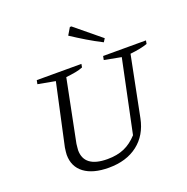

<svg xmlns="http://www.w3.org/2000/svg" viewBox="-154 -1035 1155 1188"><g transform="rotate(-20 423.5 -441.5)"><path d="M363 9Q259 9 201.5 -34Q144 -77 144 -155Q144 -164 145.5 -175Q147 -186 149 -202L237 -607L123 -628L128 -653H422L418 -631Q396 -622 368.5 -617Q341 -612 306 -608L224 -199Q223 -185 221.5 -175Q220 -165 220 -158Q220 -101 258.5 -72.5Q297 -44 373 -44Q437 -44 484 -64.5Q531 -85 571 -129L671 -607L560 -628L565 -653H847L843 -631Q820 -623 792.5 -617.5Q765 -612 729 -608L650 -212Q629 -107 554 -49Q479 9 363 9ZM598 -731Q547 -757 499.5 -785.5Q452 -814 405 -845L433 -892H443L612 -753Z"/></g></svg>

Font: Piazzolla Thin Light
Style: Italic
Weight: 300
Italic angle: -11.3°
Version: Version 2.005